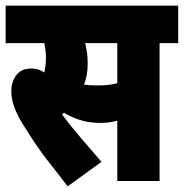

<svg xmlns="http://www.w3.org/2000/svg" viewBox="-20 -642 652 681"><path d="M546 -489V0H396V-214Q379 -209 363.5 -207.5Q348 -206 335 -206Q296 -206 263.5 -216.5Q231 -227 207 -242Q204 -239 200 -236Q229 -197 267.5 -152Q306 -107 340 -68L220 19Q185 -27 159 -59.5Q133 -92 110.5 -125Q88 -158 60 -203Q20 -268 20 -319Q20 -351 37.5 -375Q55 -399 92 -399Q116 -399 137 -385Q143 -411 143 -437Q143 -464 137 -489H0V-622H612V-489ZM321 -339Q344 -339 361 -340.5Q378 -342 396 -347V-489H282Q286 -474 288.5 -456Q291 -438 291 -416Q291 -394 287.5 -375.5Q284 -357 278 -342Q297 -339 321 -339Z"/></svg>

Font: Noto Sans ExtraCondensed Black
Style: Regular
Weight: 900
Width: 2
Designer: Monotype Design Team
Foundry: Monotype Imaging Inc.
Version: Version 2.013; ttfautohint (v1.8.4.7-5d5b)